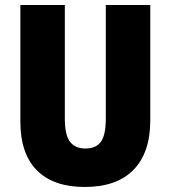

<svg xmlns="http://www.w3.org/2000/svg" viewBox="-20 -734 679 764"><path d="M578 -255Q578 -127 511.5 -58.5Q445 10 317 10Q193 10 127 -56Q61 -122 61 -251V-714H238V-261Q238 -197 258.5 -170Q279 -143 320 -143Q362 -143 381.5 -170Q401 -197 401 -262V-714H578Z"/></svg>

Font: Noto Sans Lao Looped Condensed Black
Style: Regular
Weight: 900
Width: 3
Designer: Mark Frömberg, Ben Mitchell
Foundry: The Fontpad Ltd
Version: Version 1.002; ttfautohint (v1.8.4.7-5d5b)